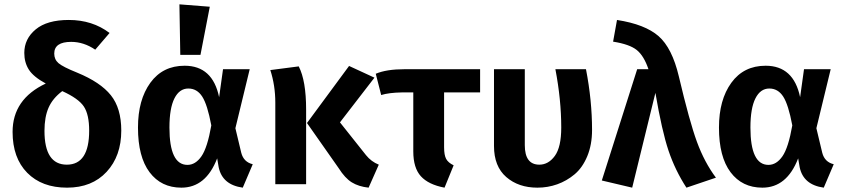

<svg xmlns="http://www.w3.org/2000/svg" viewBox="-20 -849 3892 885"><path d="M336 -514Q443 -470 491 -410Q539 -350 539 -247Q539 -130 471.5 -57Q404 16 289 16Q173 16 105.5 -52.5Q38 -121 38 -241Q38 -392 191 -464Q134 -495 113 -528Q92 -561 92 -605Q92 -670 144.5 -713.5Q197 -757 297 -757Q406 -757 485 -697L419 -620Q366 -656 308 -656Q230 -656 230 -602Q230 -575 249.5 -558Q269 -541 336 -514ZM391 -247Q391 -321 366.5 -358Q342 -395 267 -429Q223 -396 204 -353Q185 -310 185 -246Q185 -90 288 -90Q391 -90 391 -247Z M807 -829 947 -818 904 -596H811ZM831 -546Q960 -546 990 -401L1008 -530H1131L1065 -258L1092 -145Q1103 -102 1145 -92L1099 16Q1005 3 988 -78L981 -119Q929 16 816 16Q723 16 669.5 -55Q616 -126 616 -261Q616 -389 673 -467.5Q730 -546 831 -546ZM848 -441Q807 -441 784 -395.5Q761 -350 761 -261Q761 -89 844 -89Q881 -89 908.5 -128.5Q936 -168 954 -271Q936 -367 912 -404Q888 -441 848 -441Z M1706 -491 1547 -285 1667 -134Q1691 -104 1726 -90L1679 16Q1633 11 1601.5 -8.5Q1570 -28 1541 -74L1395 -282L1589 -545ZM1357 -543Q1391 -477 1391 -344V0H1249V-376Q1249 -455 1226 -526Z M2193 -423H2027V-170Q2027 -134 2036.5 -116.5Q2046 -99 2071 -87L2029 16Q1955 2 1920 -36.5Q1885 -75 1885 -151V-423H1832Q1773 -422 1737 -411L1712 -509Q1761 -530 1845 -530H2193Z M2681 -530Q2709 -386 2709 -250Q2709 -182 2687 -129Q2665 -76 2628.5 -45.5Q2592 -15 2548.5 0.5Q2505 16 2457 16Q2370 16 2313.5 -33Q2257 -82 2257 -176V-530H2399V-180Q2399 -90 2466 -90Q2508 -90 2537.5 -130.5Q2567 -171 2567 -261Q2567 -389 2540 -530Z M2824 -757Q2953 -737 3015.5 -682.5Q3078 -628 3109 -497Q3158 -289 3192.5 -195Q3227 -101 3280 -30L3144 16Q3092 -64 3061.5 -154.5Q3031 -245 3001 -421L2894 16L2754 -17L2917 -530H2969Q2948 -592 2915 -618.5Q2882 -645 2806 -657Z M3509 -546Q3638 -546 3668 -401L3686 -530H3809L3743 -258L3770 -145Q3781 -102 3823 -92L3777 16Q3683 3 3666 -78L3659 -119Q3607 16 3494 16Q3401 16 3347.5 -55Q3294 -126 3294 -261Q3294 -389 3351 -467.5Q3408 -546 3509 -546ZM3526 -441Q3485 -441 3462 -395.5Q3439 -350 3439 -261Q3439 -89 3522 -89Q3559 -89 3586.5 -128.5Q3614 -168 3632 -271Q3614 -367 3590 -404Q3566 -441 3526 -441Z"/></svg>

Font: Fira Sans SemiBold
Style: Regular
Weight: 600
Designer: bBox Type GmbH & Carrois Corporate GbR & Edenspiekermann AG
Foundry: bBox Type GmbH & Carrois Corporate GbR & Edenspiekermann AG
Version: Version 4.301;PS 004.301;hotconv 1.0.88;makeotf.lib2.5.64775